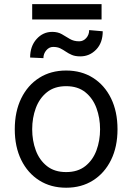

<svg xmlns="http://www.w3.org/2000/svg" viewBox="-20 -892 637 924"><path d="M298.3 11.4Q224.4 11.4 168.9 -23.8Q113.3 -58.9 82.2 -122.2Q51.1 -185.4 51.1 -269.9Q51.1 -355.1 82.2 -418.7Q113.3 -482.2 168.9 -517.4Q224.4 -552.6 298.3 -552.6Q372.2 -552.6 427.7 -517.4Q483.3 -482.2 514.4 -418.7Q545.5 -355.1 545.5 -269.9Q545.5 -185.4 514.4 -122.2Q483.3 -58.9 427.7 -23.8Q372.2 11.4 298.3 11.4ZM298.3 -63.9Q354.4 -63.9 390.6 -92.7Q426.8 -121.4 444.2 -168.3Q461.6 -215.2 461.6 -269.9Q461.6 -324.6 444.2 -371.8Q426.8 -419 390.6 -448.2Q354.4 -477.3 298.3 -477.3Q242.2 -477.3 206 -448.2Q169.7 -419 152.3 -371.8Q134.9 -324.6 134.9 -269.9Q134.9 -215.2 152.3 -168.3Q169.7 -121.4 206 -92.7Q242.2 -63.9 298.3 -63.9ZM409.1 -747.2 474.4 -741.5Q474.4 -686.1 442.8 -653.4Q411.2 -620.7 366.5 -620.7Q342 -620.7 325.8 -627.7Q309.7 -634.6 296.9 -643.5Q284.1 -652.3 270.1 -659.3Q256 -666.2 235.8 -666.2Q216.6 -666.2 202.8 -649.9Q188.9 -633.5 188.9 -612.2L125 -615.1Q125 -669.4 155.9 -704Q186.8 -738.6 231.5 -738.6Q258.5 -738.6 277.9 -727.3Q297.2 -715.9 316.2 -704.5Q335.2 -693.2 360.8 -693.2Q381 -693.2 395.1 -709Q409.1 -724.8 409.1 -747.2ZM468.8 -872.2V-798.3H134.9V-872.2Z"/></svg>

Font: Inter UI
Style: Regular
Weight: 400
Designer: Rasmus Andersson
Foundry: rsms
Version: 3.2;8d6f07862